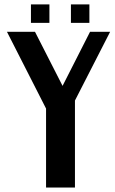

<svg xmlns="http://www.w3.org/2000/svg" viewBox="-20 -843 515 863"><path d="M11.2 0ZM11.2 0ZM381.8 -740.2ZM119.1 -823.2H202.1V-740.2H119.1ZM298.8 -823.2H381.8V-740.2H298.8ZM261.2 -457 384.8 -700.2H475.1L316.9 -391.1V0H187V-355L11.2 -700.2H137.2Z"/></svg>

Font: Pfennig
Style: Bold
Weight: 700
Version: Version 20120410 ; ttfautohint (v0.8)